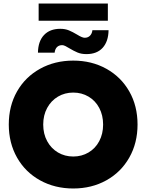

<svg xmlns="http://www.w3.org/2000/svg" viewBox="-20 -1059 833 1093"><path d="M30 -350Q30 -456 77 -538.5Q124 -621 208 -667.5Q292 -714 397 -714Q502 -714 585.5 -667.5Q669 -621 716 -538.5Q763 -456 763 -350Q763 -245 716 -162Q669 -79 585.5 -32.5Q502 14 397 14Q292 14 208 -32.5Q124 -79 77 -162Q30 -245 30 -350ZM567 -350Q567 -403 545 -444.5Q523 -486 484 -509Q445 -532 397 -532Q349 -532 310 -509Q271 -486 248.5 -444.5Q226 -403 226 -350Q226 -297 248.5 -255.5Q271 -214 310 -191Q349 -168 397 -168Q445 -168 484 -191Q523 -214 545 -255.5Q567 -297 567 -350ZM375 -784Q364 -791 353 -796.5Q342 -802 334 -802Q315 -802 304 -790.5Q293 -779 291 -759H196Q197 -824 230.5 -859.5Q264 -895 323 -895Q351 -895 372.5 -886Q394 -877 419 -862Q448 -844 462 -844Q481 -844 492.5 -856Q504 -868 506 -887H598Q597 -823 564.5 -787Q532 -751 472 -751Q443 -751 421.5 -760Q400 -769 375 -784ZM200 -1039H594V-941H200Z"/></svg>

Font: Chess Sans ExtraBold
Style: Regular
Weight: 800
Designer: Wolf Bōese
Foundry: Wolf Bōese
Version: Version 7.223